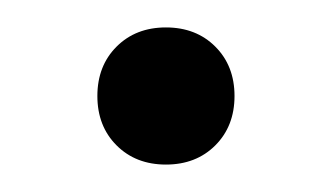

<svg xmlns="http://www.w3.org/2000/svg" viewBox="-20 -346 243 140"><path d="M51 -276Q51 -298 65 -312Q79 -326 101 -326Q123 -326 137 -312Q151 -298 151 -276Q151 -254 137 -240Q123 -226 101 -226Q79 -226 65 -240Q51 -254 51 -276Z"/></svg>

Font: Barlow Light
Style: Regular
Weight: 300
Designer: Jeremy Tribby
Foundry: Tribby Type
Version: Version 1.422